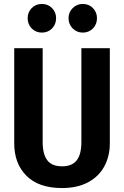

<svg xmlns="http://www.w3.org/2000/svg" viewBox="-20 -936 628 972"><path d="M536 -210Q536 -146 508.5 -94.5Q481 -43 426.5 -13.5Q372 16 294 16Q176 16 114 -46Q52 -108 52 -210V-692H196V-217Q196 -155 219.5 -124.5Q243 -94 294 -94Q345 -94 368.5 -124.5Q392 -155 392 -217V-692H536ZM264 -844Q264 -813 243.5 -792Q223 -771 192 -771Q161 -771 140.5 -792Q120 -813 120 -844Q120 -874 140.5 -895Q161 -916 192 -916Q223 -916 243.5 -895Q264 -874 264 -844ZM471 -844Q471 -813 450.5 -792Q430 -771 399 -771Q369 -771 348 -792Q327 -813 327 -844Q327 -874 348 -895Q369 -916 399 -916Q430 -916 450.5 -895Q471 -874 471 -844Z"/></svg>

Font: Fira Sans Condensed SemiBold
Style: Regular
Weight: 600
Width: 3
Designer: bBox Type GmbH & Carrois Corporate GbR & Edenspiekermann AG
Foundry: bBox Type GmbH & Carrois Corporate GbR & Edenspiekermann AG
Version: Version 4.301